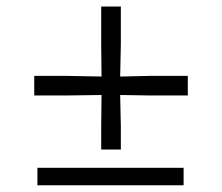

<svg xmlns="http://www.w3.org/2000/svg" viewBox="-20 -552 662 572"><path d="M281.5 -106.5V-175.5L282.5 -269L175 -267.5H82V-326H175L282.5 -324L281.5 -420V-532.5H340V-420L338 -324L432 -326H539.5V-267.5H432L338 -269L340 -175.5V-106.5ZM91.5 0V-52H527V0Z"/></svg>

Font: Merriweather 96pt SemiBold
Style: Regular
Weight: 600
Version: Version 2.100